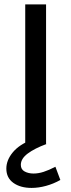

<svg xmlns="http://www.w3.org/2000/svg" viewBox="-20 -670 332 894"><path d="M9.5 0ZM97.5 0V-649.5H194.5V0ZM261 168Q229 186 194.2 195.5Q159.5 205 127 205Q75 205 42.2 181.5Q9.5 158 9.5 115Q9.5 76 39.2 39.8Q69 3.5 128 -19.5L196.5 0.5Q141 21 109 45Q77 69 77 97.5Q77 119 94.8 128.5Q112.5 138 136 138Q159 138 183 130.2Q207 122.5 238 106.5Z"/></svg>

Font: Betinya Sans Medium
Style: Regular
Weight: 500
Designer: Jonathan Pinhorn
Version: Version 2.001;December 9, 2019;FontCreator 12.0.0.2547 64-bi